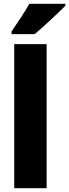

<svg xmlns="http://www.w3.org/2000/svg" viewBox="-20 -993 365 1013"><path d="M325 -963V-973H135C110 -929 74 -875 41 -827V-813H163C214 -856 291 -928 325 -963ZM226 0V-760H55V0Z"/></svg>

Font: Noto Sans Arabic UI Cn Bk
Style: Regular
Weight: 900
Width: 3
Designer: Monotype Design Team, Nadine Chahine and Nizar Qandah
Foundry: Monotype Imaging Inc.
Version: Version 2.010